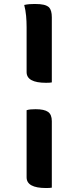

<svg xmlns="http://www.w3.org/2000/svg" viewBox="-20 -784 390 967"><path d="M102 -759Q116 -762 128 -763Q140 -764 155 -764Q184 -764 200.5 -760Q217 -756 227 -747Q241 -732 241 -697V-369Q237 -368 229.5 -367.5Q222 -367 212 -367Q114 -367 114 -421V-647Q114 -676 111.5 -704Q109 -732 102 -759ZM114 -229Q123 -232 134.5 -233Q146 -234 159 -234Q203 -234 222 -220.5Q241 -207 241 -174V161Q237 162 229.5 162.5Q222 163 212 163Q114 163 114 109Z"/></svg>

Font: Recursive Sn Csl St SmB
Style: Regular
Weight: 600
Version: Version 1.079;hotconv 1.0.112;makeotfexe 2.5.65598; ttfautoh